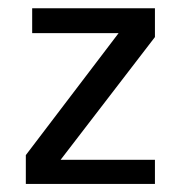

<svg xmlns="http://www.w3.org/2000/svg" viewBox="-20 -455 447 475"><path d="M363.3 0V-59.6H129.9L363.3 -363.3V-434.6H59.6V-373H273.4L43.9 -71.3V0Z"/></svg>

Font: Namkio Khamti
Style: Regular
Weight: 400
Designer: Debbi Hosken
Foundry: SIL International
Version: Version 3.917